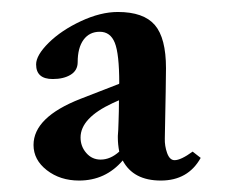

<svg xmlns="http://www.w3.org/2000/svg" viewBox="-20 -577 389 327"><path d="M114.7 -269.5Q82.5 -269.5 59.8 -287.1Q37.1 -304.7 37.1 -330.1Q37.1 -377.4 117.2 -408.7L182.6 -434.1L183.1 -435.1Q183.1 -485.4 175.5 -504.2Q168 -522.9 149.9 -522.9Q132.3 -522.9 122.3 -509.3Q112.3 -495.6 112.3 -471.2Q112.3 -457 100.3 -449.7Q88.4 -442.4 69.8 -442.4Q41.5 -442.4 41.5 -467.3Q41.5 -482.9 63 -504.2Q84.5 -525.4 117.9 -541Q151.4 -556.6 180.7 -556.6Q224.6 -556.6 243.7 -534.4Q262.7 -512.2 262.7 -460.9Q262.7 -440.9 260.7 -341.3Q260.3 -328.6 264.6 -316.4Q269 -304.2 277.3 -304.2Q288.1 -304.2 308.1 -318.8L321.8 -308.1Q300.3 -269.5 253.9 -269.5Q207 -269.5 189 -303.7Q159.7 -269.5 114.7 -269.5ZM117.2 -342.8Q117.2 -327.6 127 -316.4Q136.7 -305.2 151.4 -305.2Q168 -305.2 183.1 -318.8Q180.7 -331.1 180.7 -342.3V-345.7Q181.2 -349.6 181.4 -356Q181.6 -362.3 181.9 -369.9Q182.1 -377.4 182.4 -387.5Q182.6 -397.5 182.6 -406.2L171.9 -401.4Q117.2 -376 117.2 -342.8Z"/></svg>

Font: Elstob 6pt Medium
Style: Regular
Weight: 500
Designer: Peter S. Baker
Version: Version 1.015